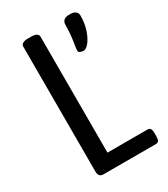

<svg xmlns="http://www.w3.org/2000/svg" viewBox="-175 -784 759 867"><g transform="rotate(-30 204.0 -351.0)"><path d="M78 -30V-680Q78 -702 116 -702H130Q168 -702 168 -680V-76H376Q387 -76 391.5 -69Q396 -62 396 -46V-30Q396 -14 391.5 -7Q387 0 376 0H105Q91 0 84.5 -7Q78 -14 78 -30ZM280 -543Q280 -555 283 -571Q292 -621 292 -670Q292 -685 301 -693.5Q310 -702 328 -702H336Q352 -702 362 -694.5Q372 -687 372 -674Q372 -632 360.5 -598.5Q349 -565 333.5 -546.5Q318 -528 306 -528Q296 -528 288 -531.5Q280 -535 280 -543Z"/></g></svg>

Font: Asap Condensed
Style: Regular
Weight: 400
Designer: Pablo Cosgaya
Foundry: Omnibus-Type
Version: Version 1.010; ttfautohint (v1.8)